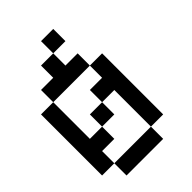

<svg xmlns="http://www.w3.org/2000/svg" viewBox="-284 -1118 1235 1235"><g transform="rotate(-45 333.5 -500.0)"><path d="M444.4 0H111.1V-111.1H444.4ZM333.3 -777.8H444.4V-666.7H111.1V-777.8H222.2V-888.9H333.3ZM444.4 -888.9H333.3V-1000H444.4ZM444.4 -555.6V-666.7H555.6V-111.1H444.4V-444.4H333.3V-555.6ZM333.3 -333.3H222.2V-444.4H333.3ZM111.1 -222.2V-111.1H0V-666.7H111.1V-333.3H222.2V-222.2Z"/></g></svg>

Font: Pixeloid Mono
Style: Regular
Weight: 400
Monospace: yes
Designer: GGBotNet
Foundry: GGBotNet
Version: 0.5